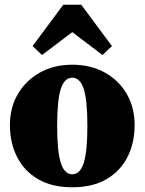

<svg xmlns="http://www.w3.org/2000/svg" viewBox="-20 -777 612 813"><path d="M286 16Q200 16 141 -18.5Q82 -53 52 -113Q22 -173 22 -247Q22 -322 56 -379.5Q90 -437 149.5 -470Q209 -503 286 -503Q363 -503 422.5 -470.5Q482 -438 516 -380.5Q550 -323 550 -247Q550 -171 519.5 -111.5Q489 -52 430.5 -18Q372 16 286 16ZM286 -39Q319 -39 334.5 -87Q350 -135 350 -244Q350 -353 334.5 -400.5Q319 -448 286 -448Q253 -448 237.5 -400.5Q222 -353 222 -244Q222 -135 237.5 -87Q253 -39 286 -39ZM414 -544 286 -641 158 -544 118 -582 248 -757H324L454 -582Z"/></svg>

Font: Source Serif 4 Black
Style: Regular
Weight: 900
Designer: Frank Grießhammer
Foundry: Adobe
Version: Version 4.005;hotconv 1.1.0;makeotfexe 2.6.0